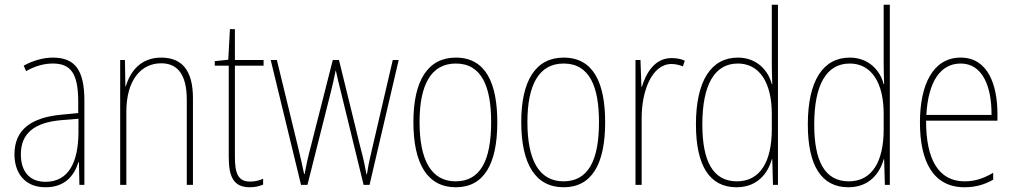

<svg xmlns="http://www.w3.org/2000/svg" viewBox="-20 -780 4278 810"><path d="M203 -537C162 -537 118 -524 80 -503L90 -480C133 -504 170 -512 203 -512C278 -512 310 -471 310 -351V-303L237 -296C113 -284 41 -234 41 -129C41 -53 82 10 172 10C258 10 294 -43 311 -96H313L315 0H336V-356C336 -486 295 -537 203 -537ZM237 -273 311 -279V-220C310 -98 271 -13 172 -13C106 -13 68 -55 68 -129C68 -219 127 -263 237 -273Z M660 -537C571 -537 528 -475 511 -416H509L507 -527H487V0H513V-308C513 -445 577 -513 660 -513C727 -513 768 -468 768 -359V0H794V-366C794 -485 746 -537 660 -537Z M1035 -14C984 -14 971 -49 971 -119V-503H1092V-527H971V-657H950L943 -528L886 -522V-503H945V-120C945 -37 963 10 1034 10C1058 10 1074 5 1090 -1V-26C1076 -19 1056 -14 1035 -14Z M1419 -389 1514 0H1539L1662 -527H1637L1550 -153C1540 -110 1536 -95 1528 -45H1526C1520 -79 1512 -116 1501 -156L1410 -527H1384L1291 -161C1279 -117 1270 -73 1265 -46H1263C1256 -80 1249 -111 1238 -157L1148 -527H1122L1250 0H1277L1375 -389C1383 -421 1390 -451 1396 -482H1397C1404 -451 1410 -422 1419 -389Z M2078 -264C2078 -428 2030 -537 1903 -537C1785 -537 1724 -440 1724 -265C1724 -88 1784 10 1903 10C2021 10 2078 -87 2078 -264ZM1750 -265C1750 -423 1799 -512 1903 -512C2013 -512 2052 -413 2052 -265C2052 -102 2006 -15 1902 -15C1798 -15 1750 -107 1750 -265Z M2533 -264C2533 -428 2485 -537 2358 -537C2240 -537 2179 -440 2179 -265C2179 -88 2239 10 2358 10C2476 10 2533 -87 2533 -264ZM2205 -265C2205 -423 2254 -512 2358 -512C2468 -512 2507 -413 2507 -265C2507 -102 2461 -15 2357 -15C2253 -15 2205 -107 2205 -265Z M2813 -535C2741 -535 2705 -470 2688 -414H2686L2682 -527H2661V0H2687V-283C2687 -394 2729 -510 2813 -510C2832 -510 2848 -505 2861 -500L2869 -524C2852 -532 2832 -535 2813 -535Z M3087 10C3176 10 3220 -50 3236 -108H3238L3241 0H3262V-760H3236V-511C3236 -483 3237 -456 3238 -425H3236C3222 -481 3174 -537 3093 -537C2980 -537 2916 -439 2916 -255C2916 -82 2973 10 3087 10ZM3089 -15C2987 -15 2943 -101 2943 -255C2943 -425 2996 -512 3093 -512C3185 -512 3236 -430 3236 -300V-234C3236 -100 3188 -15 3089 -15Z M3559 10C3648 10 3692 -50 3708 -108H3710L3713 0H3734V-760H3708V-511C3708 -483 3709 -456 3710 -425H3708C3694 -481 3646 -537 3565 -537C3452 -537 3388 -439 3388 -255C3388 -82 3445 10 3559 10ZM3561 -15C3459 -15 3415 -101 3415 -255C3415 -425 3468 -512 3565 -512C3657 -512 3708 -430 3708 -300V-234C3708 -100 3660 -15 3561 -15Z M4033 -537C3916 -537 3861 -423 3861 -263C3861 -97 3918 10 4049 10C4097 10 4135 -2 4170 -22V-51C4127 -26 4092 -15 4049 -15C3941 -15 3886 -106 3887 -271H4188V-298C4188 -424 4147 -537 4033 -537ZM4033 -512C4124 -512 4164 -417 4163 -295H3888C3896 -440 3950 -512 4033 -512Z"/></svg>

Font: Noto Sans Thai Looped Condensed Thin
Style: Regular
Weight: 100
Width: 3
Designer: Sasikarn Vongin, Ben Mitchell
Foundry: The Fontpad Ltd
Version: Version 1.001